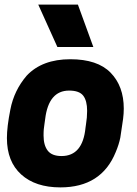

<svg xmlns="http://www.w3.org/2000/svg" viewBox="-20 -800 596 833"><path d="M385 -596H229L146 -780H318ZM247 -123Q339 -123 351 -246L353 -260Q358 -290 358 -319Q358 -363 341 -385Q324 -407 280 -407Q191 -407 176 -284Q174 -269 172.5 -259Q171 -249 170 -239.5Q169 -230 169 -212Q169 -170 187 -146.5Q205 -123 247 -123ZM242 13Q134 13 72 -43Q10 -99 10 -201Q10 -250 25 -325Q41 -408 96 -472Q163 -543 285 -543Q403 -543 460 -484.5Q517 -426 517 -329Q517 -307 514 -284L502 -203Q496 -173 482 -140Q420 13 242 13Z"/></svg>

Font: Tanohe Sans
Style: Bold Italic
Weight: 700
Designer: Village Type and Design LLC & Cristiano Sobral
Foundry: Cooper Hewitt Smithsonian Design Museum
Version: Version 1.00;September 29, 2021;FontCreator 13.0.0.2655 64-b